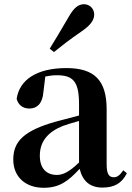

<svg xmlns="http://www.w3.org/2000/svg" viewBox="-20 -875 625 911"><path d="M216 -644 236 -628C272 -657 307 -685 367 -726C408 -754 427 -779 427 -806C427 -836 403 -855 379 -855C351 -855 330 -837 306 -795C267 -727 241 -686 216 -644ZM466 15C522 15 558 -5 582 -53L565 -67C547 -41 535 -34 520 -34C498 -34 486 -48 486 -95V-356C486 -494 428 -552 295 -552C154 -552 72 -496 59 -406C67 -376 89 -360 120 -360C154 -360 182 -382 186 -439L195 -512C215 -516 232 -518 250 -518C327 -518 355 -488 355 -381V-327L245 -298C93 -255 43 -204 43 -118C43 -34 103 16 187 16C263 16 304 -16 358 -74C371 -18 405 15 466 15ZM355 -104C306 -57 277 -45 250 -45C201 -45 169 -75 169 -136C169 -203 206 -248 277 -277C297 -284 325 -293 355 -301Z"/></svg>

Font: Noto Serif JP
Style: Bold
Weight: 700
Designer: Ryoko NISHIZUKA 西塚涼子 (kana & ideographs); Frank Grießhammer (Latin, Greek & Cyrillic); Wenlong ZHANG 张文龙 (bopomofo); San
Foundry: Adobe
Version: Version 2.001;hotconv 1.1.0;makeotfexe 2.6.0